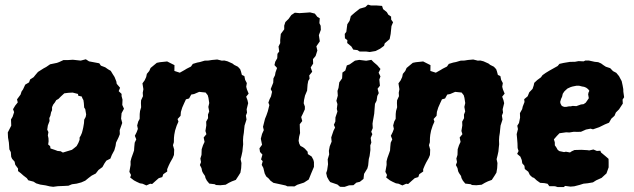

<svg xmlns="http://www.w3.org/2000/svg" viewBox="-20 -771 2683 813"><path d="M205.2 20 191 18.2 173.2 14 150.6 10.6 133.2 5.4 122 -1.8 99.8 -7.6 93.6 -16.6 78.8 -28 67.8 -37.8 56.4 -46.6V-57.4L44.6 -73.2L41.8 -86.6L31.4 -98.2L27.4 -107L25.8 -126.8L19.6 -138.6L18.8 -151.2L17.6 -167.6L14 -188.2L13 -210.2L27.6 -239L26.6 -265.2L33.4 -276.6L39.8 -296.2L35.2 -308.6L44.6 -324.2L55.2 -337.4L52 -350.2L67 -370.4L71.2 -383.4L77.6 -392.6L86.8 -412.6L103 -422.2L107.6 -434.6L122.4 -444.2L129.4 -453L140.8 -466.4L164.4 -481.4L175.6 -487.4L192.2 -498.8L221.2 -504.8L230.4 -508.2L249 -516.8L266.6 -516.6L288.6 -518L321.8 -514.4L343.4 -520L357 -511.2L381.4 -506.6L400.4 -503L407.2 -493L425.6 -486L437.6 -477.6L449 -471L456.8 -458L465 -445.2L472.6 -426.2L474.2 -416.2L488.4 -399.4L482.6 -385L494.8 -373.4V-364L498.8 -349L497.8 -326.6L505 -310.6L494.8 -291.6L492.8 -268.6L497.6 -250.4L486.8 -219.8L487.4 -202.8L482 -189.2L471.4 -167.2L469.4 -153.4L464.2 -134.8L453.6 -115L447.4 -99.4L430.4 -90.8L422.4 -79.2L413.8 -63.6L397.2 -51.4L385.4 -36.2L368.2 -27.4L355.2 -17.6L341 -6L324.2 1.4L304.4 6.6L284.8 9.2L269.8 15.4L250.4 16.4L225.2 17.4ZM246.2 -125 270.6 -132.4 284.6 -136.6 294.2 -144 304.4 -152.4 311.8 -165.8 317 -179V-188.6L321.8 -196.6L327 -208.6L330.4 -221.8L332.4 -230.6L335.6 -249.2L336.6 -264.4L342.8 -275.8L344.8 -286.4L341 -308.8L336.4 -315.6L335 -335L333.2 -347.2L329.4 -353.8L326 -362.4L311.4 -365.6L310.2 -373.2L287.6 -379L269.2 -378L252.2 -375.8L237.4 -362.2L227.4 -352L218.2 -347L212.2 -337L205.2 -328L200.4 -317.2V-304.6L196.2 -295.2L193.4 -281.2L188.8 -271L189.8 -258.6L182.6 -239.6L180 -221.8L185 -211.8L182.6 -197.4L185.2 -186L185.8 -172.8L184 -159.2L192.4 -152L193.8 -142.4L213 -136L223.8 -131.8L236.8 -130.6Z M635.2 -497.8 644 -505 657 -507.6 687.8 -510.8 707.6 -500.8 718.8 -495.2 718.4 -470.6 741.4 -463.2 761.6 -474.6 770.8 -480.2 788.6 -489.2 796.4 -500.4 814.8 -506 827 -508.4 846.6 -514.2 862.4 -514.6 877.2 -517 899.8 -519 919.4 -514.2 930 -514.8 943.4 -511.4 964.4 -502 971.8 -496.2 987.4 -488.4 997 -478 1000.4 -468.2 1004.2 -453.8 1014.8 -448.8 1018 -432.8 1025.2 -419.2 1022.6 -403.8 1025.4 -392.8 1032.8 -374.6 1022.4 -361.6 1027.8 -347.2 1030.8 -334.2 1024.4 -308.2 1026 -294 1021.2 -281.6 1023.8 -265 1015.6 -239.4 1013.8 -222.6 1012.6 -209.4 1010 -192.6 1009 -177 1009.6 -160 1008 -145.4 1006.4 -129.4 1002.8 -112.6 998.8 -97 1002.4 -80.6 1001.2 -58.8 998 -39.8 990 -26.8 978.4 -9.2 962.2 -3.2 949 3.2 935.4 11.2 912.6 13.4 894.6 12.4 889 9 866.2 6.4 856 -6 850 -17.4 848.2 -25.8 839.6 -38.4 836 -45.8 833.2 -59.2 826.4 -72.2 831.2 -84.8 828.4 -99.6 833.2 -115 834 -139 839.6 -156 846.2 -170.2 842.4 -188.8 854 -202.8 849.8 -216.4 853.6 -239.8 853 -256 861 -270.6 860.6 -285.8 865.8 -299 862.2 -318.2 866 -334.6 862.6 -356.8 859.6 -367.8 850.6 -379.2 823.4 -382 801.8 -372.8 789.8 -370.6 780.6 -354 767.4 -350.4 759.6 -333.6 751.8 -316 746 -297.2 744.6 -280.6 732 -267 735.6 -256 728.2 -239.2 721.4 -218.2 718 -200.6 716.6 -187.4 716.2 -168.6 712.4 -156.2 717.6 -137.6 716.6 -114.8 711.2 -101.8 700.4 -82.6 694.4 -70.2 687.8 -54.4 688 -44.8 671.4 -33.4 667.2 -21.2 652.2 -16.6 639.4 -5.4 624.2 8.2 616 7 599.8 14.2 583.8 7 572.4 5.2 558.2 -1.4 547.2 -7.2 531.2 -19.4 534.8 -30 527.8 -43.4 533 -72.6 532.8 -88 536.4 -102 544.2 -123.6 547.6 -133.8 548.6 -148.8 550.4 -166.8 557 -180.8 551 -196 558.8 -211.6 563.8 -225.2 560.8 -239.6 565.4 -256.6 571.4 -267.6 571.6 -288.4 573 -301 577.6 -316.8 576.8 -334.8 577.4 -346.4 585.4 -363.8 584.4 -378 587.2 -393.2 583.2 -418 592.4 -430.6 599 -444.8 601.8 -458.2 612 -470.4 617.6 -483.2Z M1197 18 1189.4 14.4 1163 8.6 1137.8 3.2 1125.2 -6 1117.6 -15.2 1107.2 -24 1100.8 -36.6 1095 -60.2 1088.2 -72.8 1092.4 -88.6 1085.4 -96 1091.2 -116.4 1081 -127.6 1078.6 -143 1089.6 -158 1084.4 -183.6 1089.6 -203.8 1097 -220 1093.6 -234 1102.2 -268 1108.2 -282.8 1114 -299.6 1120.6 -326 1116.4 -336.4 1121.6 -351 1127.6 -363 1132 -382.4 1126.2 -393.8 1137 -420.8 1137.8 -439 1144.4 -452.2 1146.6 -464.6 1153.2 -483.2 1142.2 -495.4 1145.4 -509.4 1154 -524.6 1154.8 -543.2 1162.2 -553 1159.4 -574 1166.6 -588.6 1166.4 -601.2 1169 -627.2 1183.6 -647 1183.4 -662.4 1188.4 -677.8 1202 -691 1213.6 -707.4 1228.4 -717.2 1248.2 -715.4 1280.6 -717.6 1292.8 -718.6 1313.2 -713.4 1323.6 -699.8 1334 -693.6 1332.4 -673 1337.8 -662 1338.6 -644.8 1330.2 -622.2 1334.2 -596 1319.6 -574.8 1323.8 -557.2 1316.4 -534 1305.2 -520.6 1306 -501.6 1295.6 -485.4 1302 -467.2 1289.4 -451.6 1291 -437.8 1285.2 -428.4 1282.4 -413.2 1280.4 -387.4 1271.6 -366.4 1267.4 -347.6 1266 -333.8 1271 -319.8 1270.8 -308 1261.2 -287 1255.4 -275.4 1259.8 -258.4 1249.2 -245 1249.8 -223.8 1250.6 -207.6 1246.6 -192 1244.4 -174.8 1247.2 -162.6 1252.2 -153.2 1263 -147.6 1270.6 -141.8 1282.6 -128.6 1283.6 -118.6 1299.6 -108.2 1307 -94.2 1309.4 -84.4V-64.4L1298 -37.4L1287.2 -10.8L1267.2 2.2L1238.8 11.4L1227.2 18.2Z M1438.8 20.4 1420 20 1408.8 10.4 1378.4 0 1372.6 -7.8 1365 -21.6 1361.2 -38.2 1365.2 -50 1369 -75.6 1367.6 -96.2 1373.8 -117.2 1372.6 -132.4 1376.2 -151.4 1384.2 -171.2 1382.6 -189.2 1392.2 -217.6 1398.8 -230.6 1393.8 -242.6 1400 -256.4 1400.4 -273.8 1408.8 -298.8 1406.2 -310 1408.8 -330.2 1404.4 -344.2 1410.4 -366 1409 -386.2 1413.4 -398.8 1416.6 -422.2 1428.6 -439.2 1430 -463.8 1442.2 -472.4 1448.6 -494 1460.6 -498.4 1483 -514.2 1501.2 -517.4 1530.4 -513.8 1552.6 -517.6 1562.2 -507.8 1577.4 -494.8 1591 -479 1583.2 -463.2 1591 -447.4 1586.2 -434 1588.8 -408 1578.8 -395.4 1583.8 -376.6 1577.6 -364.6 1574.6 -344.4 1567.8 -331.4 1565.8 -306.2 1564.6 -289.8 1561.8 -273.6 1559 -258 1557.4 -247.4 1558.4 -228.6 1552 -213.2 1556.6 -202.8 1549.6 -186.8 1552.4 -167.2 1548 -155.4 1548.4 -136 1545 -110.4 1541.6 -97.6 1539 -70.8 1535.6 -57.8 1521.6 -34.8 1519.2 -13.4 1503.8 -1.2 1489 2.4 1476.6 13.2 1458.2 13.8ZM1502.8 -552.8 1493.6 -558.8 1475.8 -561 1468 -574 1450.2 -588.8 1450.8 -601 1440.6 -608.8 1439.8 -627.4 1446.4 -636.2 1450.6 -668.2 1460.4 -683.2 1465.6 -703.2 1484.4 -719.4 1503.6 -734.4 1526.8 -741 1538 -751.4 1551 -747.8H1575L1597.8 -746L1602.2 -732.4L1617.8 -719.8L1624.8 -708.2L1636 -700.8L1636.4 -688L1644.4 -676.8L1637.6 -660.4L1634.2 -627.2L1629.8 -605.2L1609.2 -587.6L1606.2 -577L1589.4 -564.6L1570.4 -555L1545.8 -550.8L1530.2 -552.8Z M1719.2 -497.8 1728 -505 1741 -507.6 1771.8 -510.8 1791.6 -500.8 1802.8 -495.2 1802.4 -470.6 1825.4 -463.2 1845.6 -474.6 1854.8 -480.2 1872.6 -489.2 1880.4 -500.4 1898.8 -506 1911 -508.4 1930.6 -514.2 1946.4 -514.6 1961.2 -517 1983.8 -519 2003.4 -514.2 2014 -514.8 2027.4 -511.4 2048.4 -502 2055.8 -496.2 2071.4 -488.4 2081 -478 2084.4 -468.2 2088.2 -453.8 2098.8 -448.8 2102 -432.8 2109.2 -419.2 2106.6 -403.8 2109.4 -392.8 2116.8 -374.6 2106.4 -361.6 2111.8 -347.2 2114.8 -334.2 2108.4 -308.2 2110 -294 2105.2 -281.6 2107.8 -265 2099.6 -239.4 2097.8 -222.6 2096.6 -209.4 2094 -192.6 2093 -177 2093.6 -160 2092 -145.4 2090.4 -129.4 2086.8 -112.6 2082.8 -97 2086.4 -80.6 2085.2 -58.8 2082 -39.8 2074 -26.8 2062.4 -9.2 2046.2 -3.2 2033 3.2 2019.4 11.2 1996.6 13.4 1978.6 12.4 1973 9 1950.2 6.4 1940 -6 1934 -17.4 1932.2 -25.8 1923.6 -38.4 1920 -45.8 1917.2 -59.2 1910.4 -72.2 1915.2 -84.8 1912.4 -99.6 1917.2 -115 1918 -139 1923.6 -156 1930.2 -170.2 1926.4 -188.8 1938 -202.8 1933.8 -216.4 1937.6 -239.8 1937 -256 1945 -270.6 1944.6 -285.8 1949.8 -299 1946.2 -318.2 1950 -334.6 1946.6 -356.8 1943.6 -367.8 1934.6 -379.2 1907.4 -382 1885.8 -372.8 1873.8 -370.6 1864.6 -354 1851.4 -350.4 1843.6 -333.6 1835.8 -316 1830 -297.2 1828.6 -280.6 1816 -267 1819.6 -256 1812.2 -239.2 1805.4 -218.2 1802 -200.6 1800.6 -187.4 1800.2 -168.6 1796.4 -156.2 1801.6 -137.6 1800.6 -114.8 1795.2 -101.8 1784.4 -82.6 1778.4 -70.2 1771.8 -54.4 1772 -44.8 1755.4 -33.4 1751.2 -21.2 1736.2 -16.6 1723.4 -5.4 1708.2 8.2 1700 7 1683.8 14.2 1667.8 7 1656.4 5.2 1642.2 -1.4 1631.2 -7.2 1615.2 -19.4 1618.8 -30 1611.8 -43.4 1617 -72.6 1616.8 -88 1620.4 -102 1628.2 -123.6 1631.6 -133.8 1632.6 -148.8 1634.4 -166.8 1641 -180.8 1635 -196 1642.8 -211.6 1647.8 -225.2 1644.8 -239.6 1649.4 -256.6 1655.4 -267.6 1655.6 -288.4 1657 -301 1661.6 -316.8 1660.8 -334.8 1661.4 -346.4 1669.4 -363.8 1668.4 -378 1671.2 -393.2 1667.2 -418 1676.4 -430.6 1683 -444.8 1685.8 -458.2 1696 -470.4 1701.6 -483.2Z M2340.8 21 2330.2 17.6 2306 17.4 2298.8 7.2 2285.2 4.4 2267.2 3.2 2252.8 -7 2241.4 -17.6 2233.8 -20.6 2223.6 -30 2217 -43.8 2202.2 -55.4 2200.6 -69 2191.4 -79.6 2189.4 -93.2 2183.6 -107.6 2169.8 -119.4 2175.8 -131.6 2171.8 -144 2171.2 -164.2 2169.4 -186.6 2167.8 -203 2173.2 -224.4 2170.4 -238.6 2177.6 -250.2 2182.2 -272.8 2181.6 -292 2191 -308.8 2193.4 -319.6 2201 -339.2 2199.6 -351 2214.4 -363.4 2221 -380 2235 -394.6 2239.8 -408.8 2242.2 -420.2 2254.8 -432 2270.6 -443.6 2277.2 -452.8 2290.8 -462.4 2306.2 -471.8 2327.2 -483.6 2341.2 -491.4 2349 -500.6 2366.8 -504.6 2393.4 -509 2414.8 -509.4 2429.8 -512.2 2451.4 -511.2 2458.2 -514.6H2473.8L2498.6 -509.2L2512.8 -507.8L2525.2 -502.4L2535 -495.2L2545.4 -488.4L2563.8 -482.4L2575.6 -470L2589.6 -462.6L2601.2 -448.6L2605.8 -439.8L2612.4 -427.6L2616.4 -409.4L2619.2 -393.6L2619.4 -383.4L2622.8 -359.2L2616.2 -349.2L2617.2 -332.4L2610.2 -321.8L2601.4 -308.2L2587.8 -294.6L2582 -280.6L2568.6 -268.6L2558.8 -251.4L2541.6 -244.4L2517.2 -232.4L2491 -223.4L2480.6 -226.2L2461.2 -222.4L2440 -213L2424.6 -212.6L2409.4 -213L2390.6 -210L2377.6 -210.8L2349 -206.8L2338 -195.4L2325.4 -181L2329.2 -168.6L2329.4 -155.6L2335.2 -147.6L2341.6 -136.4L2348.4 -131.2L2368.4 -127L2376.2 -128.6L2393.6 -125.4L2401.2 -130.6L2412.8 -135.8L2441.4 -136.6L2467 -135.2L2475 -134L2492.6 -138L2507.4 -131.8L2522.2 -132.8L2525 -125.4L2544 -109.6L2556.8 -98.4L2557.2 -84.2V-62.4L2548 -36.6L2540.4 -29.8L2527.4 -17.8L2504.4 -7.4L2490.8 1.2L2468.4 5L2450.6 6.8L2435 11.8L2411.8 17.8L2395.8 19.2L2372.8 16.2L2367.4 21.2ZM2368.8 -318.4H2377.2L2389.6 -320.8L2396.4 -320.6L2404.8 -322.6L2420.4 -321.6L2431 -325.4L2440 -328.6L2451.2 -330L2460.4 -336.4L2465.8 -344.2L2473.2 -355.2L2470.4 -371.4L2472 -379.2L2475.6 -386.4L2470.2 -393.6L2462 -399.8L2453.2 -403.4L2444.6 -404.8L2433.4 -407.8L2421 -408L2404 -404.6L2396.2 -402.2L2383 -396.2L2376 -390L2369.4 -383.6L2363 -374L2360 -361.2L2355.8 -352.4L2352 -339.2L2353.8 -331.4L2359 -322.4Z"/></svg>

Font: Winky Rough
Style: Italic
Weight: 400
Italic angle: -8.97852°
Designer: Simon Atzbach
Foundry: typofactur
Version: Version 1.206